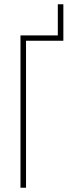

<svg xmlns="http://www.w3.org/2000/svg" viewBox="-20 -880 339 900"><path d="M277 -689H102V0H76V-714H251V-860H277Z"/></svg>

Font: Noto Sans Display Thin Cond
Style: Regular
Weight: 250
Width: 3
Designer: Monotype Design team
Foundry: Monotype Imaging Inc.
Version: Version 1.000